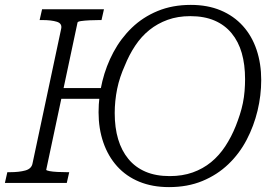

<svg xmlns="http://www.w3.org/2000/svg" viewBox="-39 -748 1125 785"><path d="M202 -388H410L400 -344H192ZM-19 0 -9 -44H2Q39 -44 64.5 -51Q90 -58 94 -80L211 -630Q216 -652 193.5 -659Q171 -666 134 -666H123L133 -710H386L376 -666H367Q348 -666 327.5 -665Q307 -664 293 -662Q279 -660 278 -656L150 -54Q150 -51 163 -48.5Q176 -46 196 -45Q216 -44 235 -44H244L234 0ZM652 17Q584 17 530.5 -5Q477 -27 440 -68Q403 -109 383.5 -165.5Q364 -222 364 -289Q364 -353 379.5 -416Q395 -479 425 -535Q455 -591 500 -634.5Q545 -678 605.5 -703Q666 -728 741 -728Q810 -728 863.5 -705.5Q917 -683 954 -642Q991 -601 1010 -544.5Q1029 -488 1029 -421Q1029 -358 1014 -295.5Q999 -233 969.5 -176.5Q940 -120 894.5 -76.5Q849 -33 788.5 -8Q728 17 652 17ZM739 -682Q688 -682 646.5 -667Q605 -652 572 -625.5Q539 -599 514 -561.5Q489 -524 471 -479Q461 -457 453 -433Q445 -409 440 -384.5Q435 -360 432.5 -335Q430 -310 430 -286Q430 -226 444 -179Q458 -132 486 -98Q514 -64 556 -46Q598 -28 655 -28Q707 -28 749 -43Q791 -58 824 -85Q857 -112 882 -150Q907 -188 925 -233Q934 -256 941.5 -279Q949 -302 954 -326.5Q959 -351 961 -376Q963 -401 963 -424Q963 -484 949.5 -531Q936 -578 908 -612Q880 -646 838 -664Q796 -682 739 -682Z"/></svg>

Font: Roboto Serif ExtraLight
Style: Italic
Weight: 250
Italic angle: -10°
Designer: Greg Gazdowicz
Foundry: Commercial Type
Version: Version 1.008